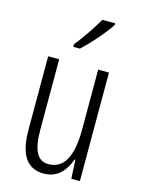

<svg xmlns="http://www.w3.org/2000/svg" viewBox="-117 -832 667 909"><g transform="rotate(15 216.0 -377.5)"><path d="M332 -757V-765H269C241 -716 210 -671 169 -618V-606H202C242 -643 303 -711 332 -757ZM364 -532H311V-240C311 -103 273 -39 198 -39C146 -39 120 -84 120 -185V-532H66V-173C66 -56 102 10 189 10C257 10 294 -37 313 -92H317L322 0H364Z"/></g></svg>

Font: Noto Sans Arabic ExtCond Light
Style: Regular
Weight: 300
Width: 2
Designer: Monotype Design Team, Nadine Chahine, Nizar Qandah and Khaled Hosny
Foundry: Monotype Imaging Inc.
Version: Version 2.012